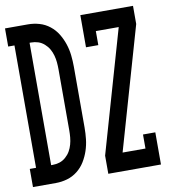

<svg xmlns="http://www.w3.org/2000/svg" viewBox="-93 -806 776 876"><g transform="rotate(-10 294.5 -367.5)"><path d="M338 0V-84L501 -651H395V-586H338V-735H582V-651L419 -84H525V-149H582V0ZM95 0H-11V-84H18V-651H-11V-735H95Q122 -735 148 -727.5Q174 -720 195.5 -703Q217 -686 231 -663Q245 -640 253.5 -614.5Q262 -589 265 -562Q268 -535 268 -508V-227Q268 -200 265 -173Q262 -146 253.5 -120.5Q245 -95 231 -72Q217 -49 195.5 -32Q174 -15 148 -7.5Q122 0 95 0ZM88 -84H95Q112 -84 127.5 -89Q143 -94 156 -105.5Q169 -117 177 -131Q185 -145 189.5 -161Q194 -177 195.5 -193.5Q197 -210 197 -227V-508Q197 -525 195.5 -541.5Q194 -558 189.5 -574Q185 -590 177 -604Q169 -618 156 -629.5Q143 -641 127.5 -646Q112 -651 95 -651H88Z"/></g></svg>

Font: Iosevka HT Medium Extended
Style: Regular
Weight: 500
Width: 7
Monospace: yes
Designer: Belleve Invis
Foundry: Belleve Invis
Version: Version 32.3.0; ttfautohint (v1.8.4)